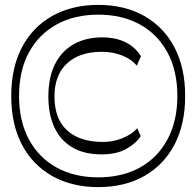

<svg xmlns="http://www.w3.org/2000/svg" viewBox="-20 -758 804 786"><path d="M382 8Q275 8 194.5 -37Q114 -82 70 -165.5Q26 -249 26 -365Q26 -481 70 -564.5Q114 -648 194.5 -693Q275 -738 382 -738Q490 -738 570 -693Q650 -648 694 -564.5Q738 -481 738 -365Q738 -249 694 -165.5Q650 -82 570 -37Q490 8 382 8ZM382 -32Q480 -32 552.5 -72Q625 -112 665.5 -187Q706 -262 706 -365Q706 -469 665.5 -543.5Q625 -618 552.5 -658Q480 -698 382 -698Q285 -698 212 -658Q139 -618 98.5 -543.5Q58 -469 58 -365Q58 -262 98.5 -187Q139 -112 212 -72Q285 -32 382 -32ZM396 -126Q323 -126 274.5 -155.5Q226 -185 202 -238Q178 -291 178 -362Q178 -443 206 -497Q234 -551 283.5 -578Q333 -605 398 -605Q453 -605 493 -585.5Q533 -566 557 -528L540 -489Q518 -516 479.5 -531Q441 -546 397 -546Q306 -546 254.5 -498.5Q203 -451 203 -363Q203 -272 254 -225Q305 -178 397 -177Q441 -176 480.5 -192Q520 -208 542 -233L556 -201Q538 -172 498 -149Q458 -126 396 -126Z"/></svg>

Font: Savate ExtraLight
Style: Regular
Weight: 200
Designer: Max Esnée
Foundry: Plomb Type
Version: Version 2.000